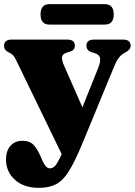

<svg xmlns="http://www.w3.org/2000/svg" viewBox="-20 -673 650 926"><path d="M377.5 18.5Q342 104.5 313.2 151Q284.5 197.5 251 215.2Q217.5 233 167.5 233Q95 233 52 194.2Q9 155.5 9 96.5Q9 54.5 30.5 30.2Q52 6 88 6Q123.5 6 142 26Q160.5 46 175 79.5L185.5 103.5Q201 139 221 139Q233.5 139 244.8 128Q256 117 277.5 70.5L57.5 -383.5Q49 -401.5 40.5 -408.8Q32 -416 18.5 -422.5Q-0.5 -431.5 -0.5 -452Q-0.5 -482 36 -482H305Q341 -482 341 -452Q341 -430.5 316.5 -423.5L303 -419.5Q283 -413.5 279.5 -400Q276 -386.5 290 -354L377.5 -155.5L453 -344Q466 -376 462.5 -392.8Q459 -409.5 438.5 -416L422 -421.5Q397 -429.5 397 -452Q397 -482 433 -482H573.5Q610 -482 610 -452Q610 -434 587.5 -422Q569 -412.5 556 -398Q543 -383.5 530 -351ZM175.5 -603.5Q175.5 -653 218.5 -653H485.5Q528.5 -653 528.5 -604Q528.5 -554.5 485.5 -554.5H218.5Q175.5 -554.5 175.5 -603.5Z"/></svg>

Font: Fraunces 9pt S000 Black
Style: Regular
Weight: 900
Version: Version 1.000; ttfautohint (v1.8.3)